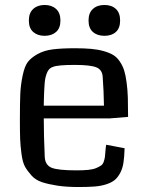

<svg xmlns="http://www.w3.org/2000/svg" viewBox="-20 -745 597 772"><path d="M60 0ZM495 -275Q436 -270 422 -269H156Q156 -198 160 -113Q162 -81 187.5 -70.5Q213 -60 288 -60Q315 -60 335 -62Q355 -64 367.5 -69.5Q380 -75 387 -80Q394 -85 397.5 -96Q401 -107 402 -115Q403 -123 404 -138Q405 -153 407 -163L481 -149Q480 -115 476.5 -91.5Q473 -68 463.5 -50Q454 -32 441.5 -21.5Q429 -11 407.5 -4Q386 3 360 5Q334 7 296 7Q247 7 211 1.5Q175 -4 149 -12.5Q123 -21 106.5 -39.5Q90 -58 80.5 -75Q71 -92 66.5 -125.5Q62 -159 61 -186Q60 -213 60 -261Q60 -328 61.5 -365.5Q63 -403 71 -441Q79 -479 92 -496Q105 -513 131 -527.5Q157 -542 192 -546.5Q227 -551 282 -551Q319 -551 346.5 -548.5Q374 -546 397 -539.5Q420 -533 435 -524Q450 -515 461.5 -498Q473 -481 479 -462.5Q485 -444 489 -414Q493 -384 494 -353Q495 -322 495 -275ZM156 -320H398Q397 -382 393 -434Q392 -464 368 -474Q344 -484 281 -484Q211 -484 193 -476Q185 -474 178.5 -467.5Q172 -461 168 -450Q164 -439 162 -429Q160 -419 159 -402Q158 -385 157.5 -375.5Q157 -366 156.5 -346.5Q156 -327 156 -320ZM353.5 -616.5Q336 -632 336 -662.5Q336 -693 353.5 -709Q371 -725 400 -725Q429 -725 446 -709Q463 -693 463 -662.5Q463 -632 446 -616.5Q429 -601 400 -601Q371 -601 353.5 -616.5ZM113.5 -616.5Q96 -632 96 -662.5Q96 -693 113.5 -709Q131 -725 159.5 -725Q188 -725 205.5 -709Q223 -693 223 -662.5Q223 -632 205.5 -616.5Q188 -601 159.5 -601Q131 -601 113.5 -616.5Z"/></svg>

Font: Myanmar Chatu
Style: Regular
Weight: 400
Designer: Danh Hong
Foundry: Google Inc.
Version: Version 2.00 November 20, 2015